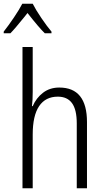

<svg xmlns="http://www.w3.org/2000/svg" viewBox="-47 -1013 559 1033"><path d="M129 -518Q129 -474 125 -442H129Q148 -486 184.5 -514Q221 -542 272 -542Q421 -542 421 -356V0H366V-349Q366 -423 340.5 -458Q315 -493 264 -493Q198 -493 163.5 -442Q129 -391 129 -289V0H74V-760H129ZM230 -843V-834H194Q163 -864 101 -943L86 -924Q32 -857 9 -834H-27V-843Q-1 -876 28 -919Q57 -962 73 -993H129Q145 -961 175.5 -916Q206 -871 230 -843Z"/></svg>

Font: Noto Sans Display Light Narrow
Style: Regular
Weight: 300
Width: 4
Designer: Monotype Design team
Foundry: Monotype Imaging Inc.
Version: Version 1.000